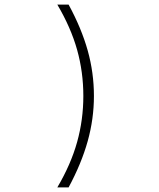

<svg xmlns="http://www.w3.org/2000/svg" viewBox="-20 -718 690 834"><path d="M278 96H229Q288 -4 315 -101Q342 -198 342 -301Q342 -405 315 -501.5Q288 -598 229 -698H278Q334 -595 361 -498.5Q388 -402 388 -301Q388 -202 361 -105Q334 -8 278 96Z"/></svg>

Font: Azeret Mono Thin
Style: Regular
Weight: 100
Designer: Martin Vácha
Foundry: Displaay
Version: Version 1.002